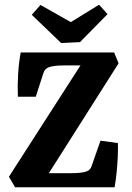

<svg xmlns="http://www.w3.org/2000/svg" viewBox="-20 -796 559 816"><path d="M44 0 18 -45 331 -532 348 -518H253Q231 -518 214 -516Q197 -514 187 -510Q171 -504 165 -487L132 -385H56Q54 -432 57 -481Q60 -530 68 -573H465L484 -527L175 -40L150 -60H283Q306 -60 322.5 -62Q339 -64 349 -68Q365 -74 370 -92L407 -198L481 -188Q482 -163 480.5 -129.5Q479 -96 475.5 -62Q472 -28 467 0ZM437 -736 320 -617 240 -613 115 -733 152 -775 281 -702 401 -776Z"/></svg>

Font: Rasa
Style: Bold
Weight: 700
Designer: Anna Giedrys (Yrsa+Rasa design), David Brezina (Yrsa art-direction, Rasa art-direction, design)
Foundry: Rosetta Type Foundry
Version: Version 2.004